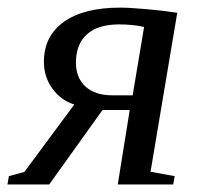

<svg xmlns="http://www.w3.org/2000/svg" viewBox="-49 -489 534 509"><path d="M333 -417.5Q303.2 -424.3 266.6 -424.3Q210.4 -424.3 181.4 -397.9Q152.3 -371.6 152.3 -323.2Q152.3 -282.7 177.7 -259.5Q203.1 -236.3 248.5 -236.3H302.7ZM263.2 0 294.9 -197.3H222.7L81.5 0H-29.3L-25.4 -22L15.6 -33.2L147.9 -211.9Q112.3 -223.1 89.8 -254.2Q67.4 -285.2 67.4 -324.7Q67.4 -393.6 120.4 -431.2Q173.3 -468.8 270 -468.8Q293.5 -468.8 338.6 -464.8Q383.8 -460.9 420.9 -455.1L350.1 -33.7L414.1 -22L410.2 0Z"/></svg>

Font: Tinos
Style: Italic
Weight: 400
Italic angle: -16.333°
Designer: Steve Matteson
Foundry: Monotype Imaging Inc.
Version: Version 1.32